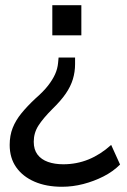

<svg xmlns="http://www.w3.org/2000/svg" viewBox="-20 -521 487 734"><path d="M217 193Q157 193 112 173.5Q67 154 42 118.5Q17 83 17 33Q17 -3 28.5 -32Q40 -61 62 -88Q84 -115 115 -144Q146 -171 163.5 -193.5Q181 -216 190.5 -237Q200 -258 202 -280L204 -301H267V-276Q267 -246 258.5 -218Q250 -190 231 -162.5Q212 -135 180 -104Q145 -69 127 -41Q109 -13 109 21Q109 51 123.5 70Q138 89 163.5 98Q189 107 222 107Q273 107 318.5 88.5Q364 70 405 33L439 108Q412 135 375.5 153.5Q339 172 298.5 182.5Q258 193 217 193ZM180 -386V-501H291V-386Z"/></svg>

Font: Nunitoga
Style: Medium
Weight: 500
Designer: Vernon Adams
Foundry: Vernon Adams
Version: Version 1.0